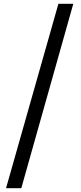

<svg xmlns="http://www.w3.org/2000/svg" viewBox="-20 -819 430 1019"><path d="M12 180H93L369 -799H290Z"/></svg>

Font: Noto Sans JP Medium
Style: Regular
Weight: 500
Designer: Ryoko NISHIZUKA 西塚涼子 (kana, bopomofo & ideographs); Paul D. Hunt (Latin, Greek & Cyrillic); Sandoll Communications 산돌커뮤니
Foundry: Adobe
Version: Version 2.004;hotconv 1.0.118;makeotfexe 2.5.65603